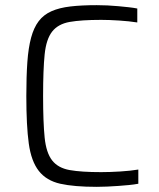

<svg xmlns="http://www.w3.org/2000/svg" viewBox="-20 -716 616 744"><path d="M516 -4Q500 -1 480 1Q460 3 438.5 4.5Q417 6 395.5 7Q374 8 355 8Q267 8 213.5 -4Q160 -16 130.5 -53.5Q101 -91 91.5 -160Q82 -229 82 -344Q82 -420 86 -475.5Q90 -531 100.5 -570Q111 -609 130 -634Q149 -659 179.5 -672.5Q210 -686 253 -691Q296 -696 355 -696Q375 -696 396.5 -695Q418 -694 439 -692Q460 -690 478.5 -688Q497 -686 512 -683V-629Q480 -634 441 -636.5Q402 -639 372 -639Q295 -639 250 -631Q205 -623 182 -593.5Q159 -564 153 -505Q147 -446 147 -344Q147 -242 153 -183Q159 -124 182 -94.5Q205 -65 250 -57Q295 -49 372 -49Q406 -49 446 -51.5Q486 -54 516 -59Z"/></svg>

Font: Azeri Sans Light
Style: Regular
Weight: 300
Designer: Hector Gatti & Omnibus-Type (original fonts) / Cristiano Sobral (main changes and remastering)
Version: Version 1.000; ttfautohint (v1.6)